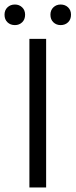

<svg xmlns="http://www.w3.org/2000/svg" viewBox="-38 -829 334 849"><path d="M92 0V-657H166V0ZM230 -718Q211 -718 198 -730.5Q185 -743 185 -764Q185 -784 198 -796.5Q211 -809 230 -809Q250 -809 263 -796.5Q276 -784 276 -764Q276 -743 263 -730.5Q250 -718 230 -718ZM28 -718Q8 -718 -5 -730.5Q-18 -743 -18 -764Q-18 -784 -5 -796.5Q8 -809 28 -809Q47 -809 60 -796.5Q73 -784 73 -764Q73 -743 60 -730.5Q47 -718 28 -718Z"/></svg>

Font: Assistant
Style: Regular
Weight: 400
Designer: Hebrew By Ben Nathan, Latin by Paul Hunt
Version: Version 3.000